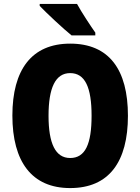

<svg xmlns="http://www.w3.org/2000/svg" viewBox="-20 -947 714 977"><path d="M372 -927H182V-917C214 -883 305 -798 344 -767H465V-781C443 -812 394 -886 372 -927ZM631 -358C631 -593 535 -725 337 -725C141 -725 43 -592 43 -359C43 -124 142 10 337 10C535 10 631 -124 631 -358ZM227 -358C227 -500 262 -575 337 -575C413 -575 446 -502 446 -358C446 -214 414 -143 337 -143C262 -143 227 -217 227 -358Z"/></svg>

Font: Noto Sans Hebrew Condensed Black
Style: Regular
Weight: 900
Width: 3
Designer: Monotype Design Team
Foundry: Monotype Imaging Inc.
Version: Version 2.004